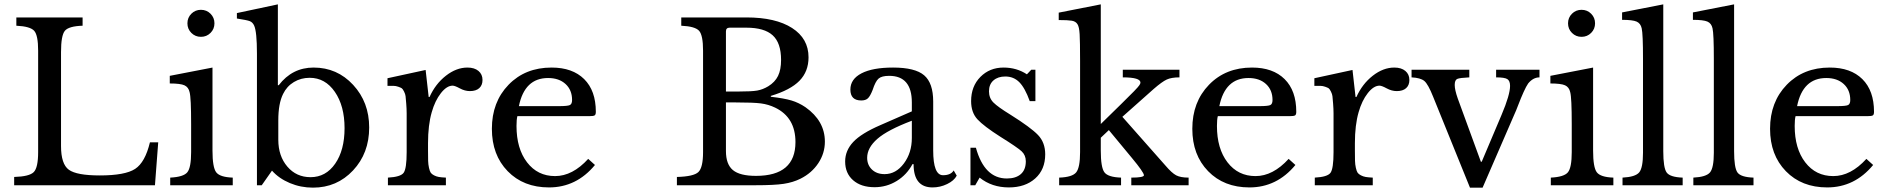

<svg xmlns="http://www.w3.org/2000/svg" viewBox="-20 -850 8666 881"><path d="M706 -197 691 0H45V-38Q115 -40 135 -60.5Q155 -81 155 -152V-618Q155 -688 137 -708.5Q119 -729 55 -732V-770H359V-732Q295 -730 277.5 -708.5Q260 -687 260 -611V-180Q260 -97 296 -71Q332 -45 438 -45Q554 -45 600 -75Q646 -105 668 -197Z M955 -540V-159Q955 -82 972 -59.5Q989 -37 1048 -35V0H761V-35Q822 -38 839.5 -59.5Q857 -81 857 -152V-280Q857 -402 850 -427Q845 -450 826.5 -458.5Q808 -467 759 -467V-502ZM858 -699Q840 -717 840 -743Q840 -769 858 -787Q876 -805 902 -805Q928 -805 946 -787Q964 -769 964 -743Q964 -717 946 -699Q928 -681 902 -681Q876 -681 858 -699Z M1257 -298V-209Q1257 -134 1298.5 -85.5Q1340 -37 1405 -37Q1475 -37 1518 -99Q1561 -161 1561 -262Q1561 -364 1516.5 -428.5Q1472 -493 1401 -493Q1361 -493 1328.5 -473.5Q1296 -454 1279 -419Q1257 -375 1257 -298ZM1255 -830V-459H1259Q1321 -540 1419 -540Q1527 -540 1600.5 -460.5Q1674 -381 1674 -265Q1674 -147 1600 -68Q1526 11 1416 11Q1360 11 1310 -10Q1260 -31 1228 -67L1181 0H1159V-604Q1159 -705 1146 -733Q1139 -748 1126 -753Q1113 -758 1067 -765V-790Z M1944 -193V-159Q1944 -129 1944.5 -112Q1945 -95 1948.5 -79.5Q1952 -64 1956.5 -57.5Q1961 -51 1971.5 -45.5Q1982 -40 1993.5 -38Q2005 -36 2026 -35V0H1760V-35Q1818 -38 1832 -57Q1846 -76 1846 -152V-269Q1846 -309 1846 -329.5Q1846 -350 1844 -374.5Q1842 -399 1841 -408.5Q1840 -418 1834 -430Q1828 -442 1823.5 -445Q1819 -448 1807.5 -452Q1796 -456 1786.5 -456Q1777 -456 1758 -456V-491L1933 -529L1947 -405H1951Q1978 -465 2026 -502.5Q2074 -540 2125 -540Q2157 -540 2175.5 -524.5Q2194 -509 2194 -483Q2194 -459 2179 -445.5Q2164 -432 2136 -432Q2113 -432 2090 -444.5Q2067 -457 2057 -457Q2030 -457 2003 -422.5Q1976 -388 1961 -335Q1944 -276 1944 -193Z M2679 -121 2710 -93Q2625 10 2499 10Q2382 10 2309.5 -64.5Q2237 -139 2237 -259Q2237 -382 2313.5 -461Q2390 -540 2511 -540Q2607 -540 2660.5 -487Q2714 -434 2714 -337Q2714 -324 2708.5 -320.5Q2703 -317 2683 -317H2354Q2350 -302 2350 -272Q2350 -168 2398.5 -105Q2447 -42 2527 -42Q2607 -42 2679 -121ZM2361 -363H2545Q2585 -363 2595 -368Q2605 -373 2605 -391Q2605 -437 2575 -464.5Q2545 -492 2495 -492Q2387 -492 2361 -363Z M3446 0H3086V-38Q3163 -40 3184.5 -60.5Q3206 -81 3206 -152V-618Q3206 -688 3188 -708.5Q3170 -729 3106 -732V-770H3405Q3539 -770 3614.5 -721.5Q3690 -673 3690 -587Q3690 -522 3648.5 -479.5Q3607 -437 3517 -410V-406Q3578 -399 3611.5 -389Q3645 -379 3676 -358Q3765 -295 3765 -200Q3765 -147 3735 -101.5Q3705 -56 3653 -30Q3619 -13 3576 -6.5Q3533 0 3446 0ZM3449 -43Q3630 -43 3630 -198Q3630 -311 3537 -356Q3506 -371 3471.5 -375.5Q3437 -380 3356 -380H3311V-157Q3311 -96 3343 -69.5Q3375 -43 3449 -43ZM3311 -430H3367Q3429 -430 3454.5 -434.5Q3480 -439 3505 -454Q3536 -473 3550 -501.5Q3564 -530 3564 -575Q3564 -653 3525.5 -688Q3487 -723 3405 -723H3328Q3311 -723 3311 -706Z M4164 -217V-296Q4053 -254 4006 -213Q3959 -172 3959 -126Q3959 -93 3981 -72Q4003 -51 4039 -51Q4091 -51 4127.5 -100Q4164 -149 4164 -217ZM4020 -276 4164 -339V-380Q4164 -502 4060 -502Q4026 -502 4011.5 -489.5Q3997 -477 3984 -437Q3973 -409 3962.5 -399Q3952 -389 3932 -389Q3882 -389 3882 -439Q3882 -487 3933 -513.5Q3984 -540 4078 -540Q4179 -540 4220.5 -504.5Q4262 -469 4262 -384V-160Q4262 -46 4307 -46Q4343 -46 4356 -68L4370 -44Q4358 -21 4326 -5.5Q4294 10 4259 10Q4172 10 4172 -97H4167Q4141 -48 4094.5 -19.5Q4048 9 3993 9Q3931 9 3894.5 -23Q3858 -55 3858 -109Q3858 -159 3895 -198.5Q3932 -238 4020 -276Z M4475 -35 4455 0H4433V-172H4458Q4497 -31 4600 -31Q4641 -31 4664 -51Q4687 -71 4687 -110Q4687 -138 4667.5 -156Q4648 -174 4571 -222Q4494 -271 4465 -302.5Q4436 -334 4436 -386Q4436 -454 4478.5 -497Q4521 -540 4585 -540Q4645 -540 4692 -509L4712 -530H4731V-386H4705Q4683 -447 4657 -473Q4631 -499 4593 -499Q4559 -499 4538.5 -481Q4518 -463 4518 -431Q4518 -400 4538.5 -379.5Q4559 -359 4616 -324Q4710 -265 4743 -230.5Q4776 -196 4776 -142Q4776 -72 4730 -31Q4684 10 4609 10Q4531 10 4475 -35Z M5171 0V-35Q5229 -35 5229 -46Q5228 -60 5174 -125L5068 -253L5031 -218V-159Q5031 -82 5047.5 -59.5Q5064 -37 5124 -35V0H4840V-35Q4900 -37 4918 -59Q4936 -81 4936 -152V-571Q4936 -659 4934 -693Q4932 -727 4924 -739Q4916 -752 4898 -755Q4880 -758 4838 -758V-792L5031 -830V-281L5124 -372Q5201 -447 5208 -459Q5213 -466 5213 -471Q5213 -495 5132 -495V-530H5392V-495Q5355 -495 5333.5 -485Q5312 -475 5274 -442L5130 -314L5328 -90Q5357 -56 5377 -45.5Q5397 -35 5434 -35V0Z M5893 -121 5924 -93Q5839 10 5713 10Q5596 10 5523.5 -64.5Q5451 -139 5451 -259Q5451 -382 5527.5 -461Q5604 -540 5725 -540Q5821 -540 5874.5 -487Q5928 -434 5928 -337Q5928 -324 5922.5 -320.5Q5917 -317 5897 -317H5568Q5564 -302 5564 -272Q5564 -168 5612.5 -105Q5661 -42 5741 -42Q5821 -42 5893 -121ZM5575 -363H5759Q5799 -363 5809 -368Q5819 -373 5819 -391Q5819 -437 5789 -464.5Q5759 -492 5709 -492Q5601 -492 5575 -363Z M6197 -193V-159Q6197 -129 6197.5 -112Q6198 -95 6201.5 -79.5Q6205 -64 6209.5 -57.5Q6214 -51 6224.5 -45.5Q6235 -40 6246.5 -38Q6258 -36 6279 -35V0H6013V-35Q6071 -38 6085 -57Q6099 -76 6099 -152V-269Q6099 -309 6099 -329.5Q6099 -350 6097 -374.5Q6095 -399 6094 -408.5Q6093 -418 6087 -430Q6081 -442 6076.5 -445Q6072 -448 6060.5 -452Q6049 -456 6039.5 -456Q6030 -456 6011 -456V-491L6186 -529L6200 -405H6204Q6231 -465 6279 -502.5Q6327 -540 6378 -540Q6410 -540 6428.5 -524.5Q6447 -509 6447 -483Q6447 -459 6432 -445.5Q6417 -432 6389 -432Q6366 -432 6343 -444.5Q6320 -457 6310 -457Q6283 -457 6256 -422.5Q6229 -388 6214 -335Q6197 -276 6197 -193Z M6725 11 6556 -406Q6533 -464 6515.5 -478.5Q6498 -493 6457 -495V-530H6722V-495Q6679 -493 6667 -488Q6655 -483 6655 -460Q6655 -438 6669 -398L6775 -108H6779L6870 -323Q6909 -415 6909 -456Q6909 -479 6896.5 -487Q6884 -495 6845 -495V-530H7044V-495Q7015 -495 6992 -467Q6983 -454 6971 -427.5Q6959 -401 6947 -369.5Q6935 -338 6930 -328L6783 11Z M7290 -540V-159Q7290 -82 7307 -59.5Q7324 -37 7383 -35V0H7096V-35Q7157 -38 7174.5 -59.5Q7192 -81 7192 -152V-280Q7192 -402 7185 -427Q7180 -450 7161.5 -458.5Q7143 -467 7094 -467V-502ZM7193 -699Q7175 -717 7175 -743Q7175 -769 7193 -787Q7211 -805 7237 -805Q7263 -805 7281 -787Q7299 -769 7299 -743Q7299 -717 7281 -699Q7263 -681 7237 -681Q7211 -681 7193 -699Z M7612 -830V-156Q7612 -80 7627.5 -58.5Q7643 -37 7701 -35V0H7425V-35Q7484 -38 7501.5 -59Q7519 -80 7519 -149V-580Q7519 -694 7513 -720Q7508 -743 7489.5 -751Q7471 -759 7423 -759V-793Z M7937 -830V-156Q7937 -80 7952.5 -58.5Q7968 -37 8026 -35V0H7750V-35Q7809 -38 7826.5 -59Q7844 -80 7844 -149V-580Q7844 -694 7838 -720Q7833 -743 7814.5 -751Q7796 -759 7748 -759V-793Z M8544 -121 8575 -93Q8490 10 8364 10Q8247 10 8174.5 -64.5Q8102 -139 8102 -259Q8102 -382 8178.5 -461Q8255 -540 8376 -540Q8472 -540 8525.5 -487Q8579 -434 8579 -337Q8579 -324 8573.5 -320.5Q8568 -317 8548 -317H8219Q8215 -302 8215 -272Q8215 -168 8263.5 -105Q8312 -42 8392 -42Q8472 -42 8544 -121ZM8226 -363H8410Q8450 -363 8460 -368Q8470 -373 8470 -391Q8470 -437 8440 -464.5Q8410 -492 8360 -492Q8252 -492 8226 -363Z"/></svg>

Font: Libre Baskerville
Style: Regular
Weight: 400
Designer: Pablo Impallari, Rodrigo Fuenzalida
Foundry: Pablo Impallari, Rodrigo Fuenzalida
Version: Version 1.000